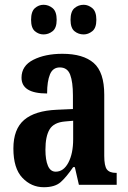

<svg xmlns="http://www.w3.org/2000/svg" viewBox="-20 -773 534 803"><path d="M163 10Q111 10 73.5 -29.5Q36 -69 36 -152Q36 -233 81 -271.5Q126 -310 218 -314L285 -317V-374Q285 -430 273.5 -460.5Q262 -491 230 -491Q201 -491 189 -462Q177 -433 177 -382Q70 -382 70 -448Q70 -498 119.5 -523Q169 -548 241 -548Q328 -548 372 -509.5Q416 -471 416 -377V-121Q416 -79 427 -64.5Q438 -50 465 -50H468V0H310L293 -74H286Q258 -33 234 -11.5Q210 10 163 10ZM213 -55Q246 -55 266 -93Q286 -131 286 -191V-268L252 -265Q205 -261 187.5 -232Q170 -203 170 -147Q170 -104 180.5 -79.5Q191 -55 213 -55ZM330 -629Q308 -629 291.5 -642.5Q275 -656 275 -690Q275 -725 291.5 -739Q308 -753 330 -753Q349 -753 366 -739Q383 -725 383 -690Q383 -656 366 -642.5Q349 -629 330 -629ZM162 -629Q142 -629 126 -642.5Q110 -656 110 -690Q110 -725 126 -739Q142 -753 162 -753Q183 -753 200 -739Q217 -725 217 -690Q217 -656 200 -642.5Q183 -629 162 -629Z"/></svg>

Font: Noto Serif ExtraCondensed
Style: Bold
Weight: 700
Width: 2
Designer: Monotype Design Team
Foundry: Monotype Imaging Inc.
Version: Version 2.014; ttfautohint (v1.8.4.7-5d5b)